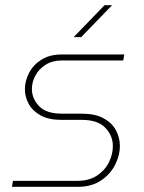

<svg xmlns="http://www.w3.org/2000/svg" viewBox="-20 -720 554 740"><path d="M26 0 30 -23H278Q323 -23 353.5 -43Q384 -63 399.5 -94Q415 -125 415 -157Q415 -197 386 -227.5Q357 -258 295 -258H216Q168 -258 137 -275Q106 -292 91 -319Q76 -346 76 -376Q76 -409 92.5 -440Q109 -471 140.5 -490.5Q172 -510 217 -510H459L455 -487H219Q182 -487 156 -470.5Q130 -454 116.5 -429Q103 -404 103 -377Q103 -340 130.5 -311Q158 -282 218 -282H294Q346 -282 378.5 -264.5Q411 -247 426.5 -218.5Q442 -190 442 -158Q442 -120 423 -83.5Q404 -47 368 -23.5Q332 0 281 0ZM264 -577 383 -700H412L293 -577Z"/></svg>

Font: MuseoModerno Thin Thin
Style: Italic
Weight: 250
Italic angle: -9°
Version: Version 1.003